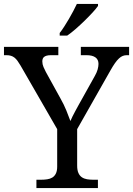

<svg xmlns="http://www.w3.org/2000/svg" viewBox="-25 -951 673 971"><path d="M159.2 0V-42H182.1Q198.7 -42 213.6 -44.2Q228.5 -46.4 239.7 -53.2Q251 -60.1 257.6 -73.5Q264.2 -86.9 264.2 -108.9V-297.9L79.1 -619.1Q70.8 -633.3 63.5 -643.3Q56.2 -653.3 48.1 -659.7Q40 -666 30.3 -668.9Q20.5 -671.9 7.8 -671.9H-4.9V-713.9H270V-671.9H232.9Q219.2 -671.9 210.7 -669.4Q202.1 -667 197.3 -662.6Q192.4 -658.2 190.7 -652.3Q189 -646.5 189 -640.1Q189 -626 195.1 -611.8Q201.2 -597.7 207 -586.9L280.8 -453.1Q298.3 -422.4 310.5 -392.3Q322.8 -362.3 331.1 -338.9Q335.4 -349.6 342 -362.8Q348.6 -376 356.7 -390.9Q364.7 -405.8 373.5 -421.6Q382.3 -437.5 391.1 -453.1L455.1 -567.9Q464.8 -585 469 -600.3Q473.1 -615.7 473.1 -627.9Q473.1 -649.9 457.5 -660.9Q441.9 -671.9 413.1 -671.9H383.8V-713.9H627.9V-671.9H616.2Q605.5 -671.9 595.9 -668.2Q586.4 -664.6 576.7 -655.5Q566.9 -646.5 556.4 -631.6Q545.9 -616.7 533.2 -594.2L365.2 -297.9V-113.8Q365.2 -90.3 371.6 -76.2Q377.9 -62 389.2 -54.4Q400.4 -46.9 415.3 -44.4Q430.2 -42 446.8 -42H470.2V0ZM276.9 -784.2Q288.1 -798.3 300 -816.9Q312 -835.4 323.5 -855.2Q335 -875 345.5 -894.8Q356 -914.6 363.8 -931.2H470.7V-920.9Q461.4 -907.7 443.4 -887.9Q425.3 -868.2 403.3 -846.7Q381.3 -825.2 358.2 -804.9Q335 -784.7 314.9 -771H276.9Z"/></svg>

Font: Droid-TTFautohint Serif
Style: Regular
Weight: 400
Foundry: Ascender Corporation
Version: Version 1.00; ttfautohint (v1.00rc1.4-1a1c-dirty) -l 8 -r 50